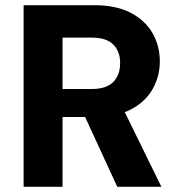

<svg xmlns="http://www.w3.org/2000/svg" viewBox="-20 -720 688 740"><path d="M71 0V-700H343Q428 -700 484 -670.5Q540 -641 568 -592Q596 -543 596 -483Q596 -427 569 -378Q542 -329 486 -299Q430 -269 342 -269H221V0ZM432 0 291 -306H452L602 0ZM221 -377H334Q390 -377 416.5 -404Q443 -431 443 -477Q443 -522 416.5 -548.5Q390 -575 334 -575H221Z"/></svg>

Font: DM Sans 11pt Black
Style: Regular
Weight: 900
Version: Version 4.004;gftools[0.9.30]